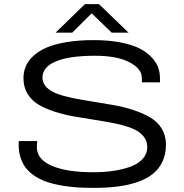

<svg xmlns="http://www.w3.org/2000/svg" viewBox="-20 -891 885 923"><path d="M247.1 -733.9 388.2 -871.1H456.1L598.1 -733.9H517.1L420.9 -827.1L327.1 -733.9ZM430.2 12.2Q387.2 12.2 350.6 9.8Q314 7.3 276.4 1Q238.8 -5.4 208.7 -15.4Q178.7 -25.4 152.3 -41.5Q126 -57.6 108.2 -78.9Q90.3 -100.1 80.1 -129.6Q69.8 -159.2 69.8 -194.8Q69.8 -210 70.8 -212.9H159.2Q157.2 -199.2 157.2 -183.1Q157.2 -125 229 -94Q300.8 -63 428.2 -63Q480.5 -63 525.1 -69.6Q569.8 -76.2 607.4 -89.8Q645 -103.5 666.5 -127.7Q688 -151.9 688 -184.1Q688 -215.8 667.7 -238.5Q647.5 -261.2 613 -274.7Q578.6 -288.1 533.9 -297.4Q489.3 -306.6 439.7 -314.2Q390.1 -321.8 340.8 -330.3Q291.5 -338.9 246.8 -352.8Q202.1 -366.7 167.7 -386.5Q133.3 -406.2 113 -439Q92.8 -471.7 92.8 -515.1Q92.8 -545.9 104 -572.5Q115.2 -599.1 140.9 -622.6Q166.5 -646 204.8 -662.6Q243.2 -679.2 300.8 -688.7Q358.4 -698.2 430.2 -698.2Q502.4 -698.2 559.3 -687Q616.2 -675.8 651.1 -658Q686 -640.1 708.7 -615.7Q731.4 -591.3 740.2 -566.7Q749 -542 749 -515.1V-495.1H662.1V-516.1Q662.1 -560.5 602.3 -591.8Q542.5 -623 438 -623Q313 -623 248.5 -595.9Q184.1 -568.8 184.1 -518.1Q184.1 -490.7 204.3 -470.7Q224.6 -450.7 259 -438.7Q293.5 -426.8 337.9 -418Q382.3 -409.2 431.6 -401.6Q481 -394 530.3 -385Q579.6 -376 624 -361.1Q668.5 -346.2 702.9 -325.9Q737.3 -305.7 757.6 -272.5Q777.8 -239.3 777.8 -195.8Q777.8 -149.9 761.2 -114.5Q744.6 -79.1 715.1 -55.2Q685.5 -31.2 641.6 -16.1Q597.7 -1 545.7 5.6Q493.7 12.2 430.2 12.2Z"/></svg>

Font: Archivo Expanded Light
Style: Regular
Weight: 300
Width: 7
Designer: Hector Gatti
Foundry: Omnibus-Type
Version: Version 2.001